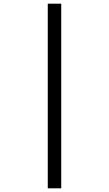

<svg xmlns="http://www.w3.org/2000/svg" viewBox="-20 -780 591 1041"><path d="M239 -760H312V241H239Z"/></svg>

Font: Noto Sans Wancho
Style: Regular
Weight: 400
Designer: Monotype Design Team
Foundry: Monotype Imaging Inc.
Version: Version 2.001; ttfautohint (v1.8.4.7-5d5b)